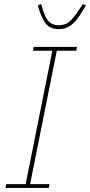

<svg xmlns="http://www.w3.org/2000/svg" viewBox="-20 -930 445 950"><path d="M7 0 11 -19H107L239 -679H143L147 -698H361L357 -679H261L129 -19H225L221 0ZM270 -786Q226 -786 204 -816.5Q182 -847 167 -903L183 -910L195 -873Q207 -836 225 -820.5Q243 -805 270 -805Q301 -805 320.5 -820.5Q340 -836 366 -874L390 -910L405 -903Q389 -876 375 -854.5Q361 -833 345.5 -817.5Q330 -802 312 -794Q294 -786 270 -786Z"/></svg>

Font: IBM Plex Sans Condensed Thin
Style: Italic
Weight: 100
Width: 3
Italic angle: -11°
Designer: Mike Abbink, Paul van der Laan, Pieter van Rosmalen
Foundry: Bold Monday
Version: Version 1.3